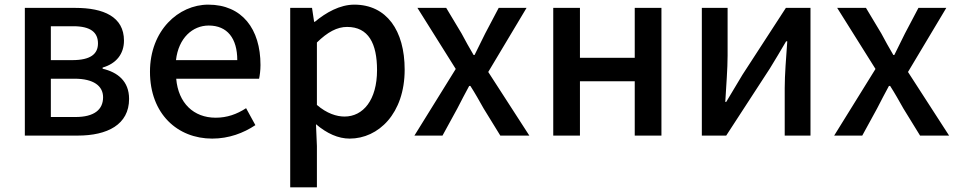

<svg xmlns="http://www.w3.org/2000/svg" viewBox="-20 -584 4124 827"><path d="M87 0H315C442 0 536 -47 536 -158C536 -235 486 -273 422 -288V-293C481 -310 514 -352 514 -409C514 -512 426 -550 305 -550H87ZM199 -325V-471H296C371 -471 402 -444 402 -397C402 -352 371 -325 291 -325ZM199 -80V-245H301C383 -245 424 -214 424 -165C424 -112 386 -80 305 -80Z M894 13C966 13 1029 -11 1080 -45L1040 -118C1000 -92 958 -77 909 -77C814 -77 748 -140 739 -245H1096C1099 -259 1102 -281 1102 -304C1102 -459 1023 -564 877 -564C749 -564 626 -453 626 -275C626 -93 745 13 894 13ZM738 -325C749 -421 810 -474 879 -474C959 -474 1002 -419 1002 -325Z M1230 223H1345V45L1341 -49C1388 -9 1437 13 1486 13C1610 13 1723 -95 1723 -284C1723 -453 1645 -564 1506 -564C1444 -564 1384 -530 1336 -490H1333L1324 -550H1230ZM1464 -82C1430 -82 1388 -95 1345 -132V-401C1391 -446 1432 -468 1475 -468C1567 -468 1604 -397 1604 -282C1604 -153 1544 -82 1464 -82Z M1765 0H1886L1950 -117C1967 -150 1984 -183 2001 -214H2006C2026 -183 2045 -149 2063 -117L2135 0H2260L2083 -274L2248 -550H2128L2070 -440C2055 -409 2039 -378 2024 -347H2020C2002 -378 1984 -409 1968 -440L1902 -550H1778L1943 -287Z M2363 0H2478V-234H2714V0H2829V-550H2714V-335H2478V-550H2363Z M3003 0H3108L3296 -289C3316 -321 3346 -372 3366 -406H3371C3366 -335 3360 -262 3360 -205V0H3471V-550H3365L3178 -262C3159 -229 3127 -178 3108 -145H3104C3108 -215 3114 -288 3114 -345V-550H3003Z M3573 0H3694L3758 -117C3775 -150 3792 -183 3809 -214H3814C3834 -183 3853 -149 3871 -117L3943 0H4068L3891 -274L4056 -550H3936L3878 -440C3863 -409 3847 -378 3832 -347H3828C3810 -378 3792 -409 3776 -440L3710 -550H3586L3751 -287Z"/></svg>

Font: Source Han Sans JP Medium
Style: Regular
Weight: 500
Designer: Ryoko NISHIZUKA 西塚涼子 (kana, bopomofo & ideographs); Paul D. Hunt (Latin, Greek & Cyrillic); Sandoll Communications 산돌커뮤니
Foundry: Adobe
Version: Version 2.002;hotconv 1.0.116;makeotfexe 2.5.65601